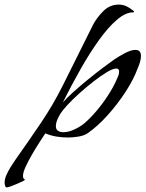

<svg xmlns="http://www.w3.org/2000/svg" viewBox="-166 -589 633 835"><path d="M-137 226Q-142 226 -144 218Q-146 210 -146 206Q-146 189 -137.5 170.5Q-129 152 -120 138Q-103 111 -84.5 85Q-66 59 -48 33Q-13 -17 13 -56Q39 -95 62 -134Q85 -173 109 -221L237 -478Q253 -510 282 -539.5Q311 -569 350 -569Q369 -569 384.5 -561.5Q400 -554 413 -543Q417 -541 417 -538Q417 -535 411 -535Q380 -535 342.5 -503Q305 -471 265 -415.5Q225 -360 185 -289.5Q145 -219 107 -143Q122 -161 152 -188Q182 -215 217 -243.5Q252 -272 282.5 -295Q313 -318 329 -329Q346 -341 374.5 -356.5Q403 -372 423 -372Q447 -372 447 -346Q447 -333 443 -319.5Q439 -306 434 -295Q416 -245 381 -191Q346 -137 303 -89Q260 -41 216 -10Q200 1 175 5Q150 9 130 9Q105 9 80 5Q55 1 31 -9Q22 5 6 29.5Q-10 54 -26.5 82.5Q-43 111 -54.5 136Q-66 161 -66 176Q-66 186 -62 188.5Q-58 191 -58 193Q-58 195 -68.5 200Q-79 205 -93 211Q-107 217 -119.5 221.5Q-132 226 -137 226ZM109 -14Q132 -14 157.5 -26Q183 -38 200 -52Q227 -75 254 -107Q281 -139 304 -174.5Q327 -210 341 -242Q345 -250 348.5 -259.5Q352 -269 352 -278Q352 -291 340 -291Q325 -291 298.5 -275Q272 -259 240.5 -234.5Q209 -210 179 -183Q149 -156 127 -132Q105 -108 97 -95Q90 -84 83.5 -69Q77 -54 77 -40Q77 -26 86.5 -20Q96 -14 109 -14Z"/></svg>

Font: My Soul
Style: Regular
Weight: 400
Designer: Robert E. Leuschke
Foundry: Robert E. Leuschke
Version: Version 1.010; ttfautohint (v1.8.4.7-5d5b)